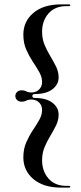

<svg xmlns="http://www.w3.org/2000/svg" viewBox="-20 -744 368 876"><path d="M127.5 -306Q127.5 -297 139 -297Q191 -297 219.2 -275.2Q247.5 -253.5 247.5 -221Q247.5 -196 236 -172.2Q224.5 -148.5 209.5 -124Q194.5 -99.5 183.2 -72.2Q172 -45 172 -13Q172 37 201.2 70.5Q230.5 104 282 104H295.5Q300.5 104 300.5 108Q300.5 112 295.5 112H258.5Q178.5 112 132.5 73.2Q86.5 34.5 86.5 -26Q86.5 -64 99.5 -93.8Q112.5 -123.5 129.2 -148.8Q146 -174 159 -196.8Q172 -219.5 172 -242.5Q172 -263 158.2 -276.5Q144.5 -290 122 -290Q110 -290 100.5 -285Q91 -280 79.5 -280Q66 -280 58 -287.5Q50 -295 50 -306Q50 -317 58 -324.5Q66 -332 79.5 -332Q91 -332 100.5 -327Q110 -322 122 -322Q144.5 -322 158.2 -335.5Q172 -349 172 -369.5Q172 -392.5 159 -415.2Q146 -438 129.2 -463.2Q112.5 -488.5 99.5 -518.2Q86.5 -548 86.5 -586Q86.5 -646.5 132.5 -685.2Q178.5 -724 258.5 -724H295.5Q300.5 -724 300.5 -720Q300.5 -716 295.5 -716H282Q230.5 -716 201.2 -682.5Q172 -649 172 -599Q172 -567 183.2 -539.8Q194.5 -512.5 209.5 -488Q224.5 -463.5 236 -439.8Q247.5 -416 247.5 -391Q247.5 -358.5 219.2 -336.8Q191 -315 139 -315Q127.5 -315 127.5 -306Z"/></svg>

Font: Fraunces 144pt S000
Style: Regular
Weight: 400
Version: Version 1.000; ttfautohint (v1.8.3)